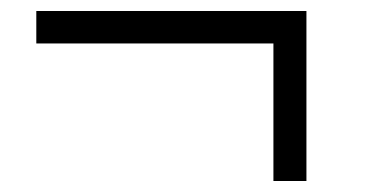

<svg xmlns="http://www.w3.org/2000/svg" viewBox="-20 -471 680 349"><path d="M477 -429H537V-142H477ZM537 -451V-392H46V-451Z"/></svg>

Font: Matangi
Style: Regular
Weight: 400
Designer: Prashant Pant
Foundry: The Graphic Ant
Version: Version 3.002